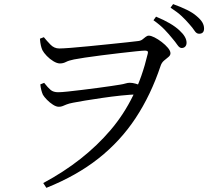

<svg xmlns="http://www.w3.org/2000/svg" viewBox="-20 -854 1040 936"><path d="M865.6 -620Q854.9 -620 844.9 -634.8Q834.9 -649.6 818.6 -668.6Q803.2 -687.8 782.1 -709.9Q761 -731.9 728.2 -755.3L740.7 -772.8Q779.7 -756.7 807.8 -740.1Q835.9 -723.6 854.6 -706.1Q889.5 -674.2 889.5 -646Q889.5 -633.9 883 -627Q876.5 -620 865.6 -620ZM190.8 38.4Q389.9 -68.3 519.2 -220.1Q648.4 -371.9 699.5 -589.2Q703.1 -601.5 699.1 -604.4Q695.1 -607.3 686.8 -607.3Q675.7 -607.3 642.5 -603.8Q609.2 -600.3 564.9 -595.2Q520.5 -590.1 475.3 -584.3Q430.1 -578.5 393.7 -573.1Q357.3 -567.6 340.7 -564.2Q314.8 -559 301.3 -551.8Q287.7 -544.7 271.9 -544.7Q258.4 -544.7 240.5 -555.4Q222.7 -566 208 -581.4Q193.3 -596.8 186.7 -609.5Q182.3 -619.2 179.2 -632.4Q176.1 -645.6 174.7 -665.4L193.8 -672.7Q207.6 -655.5 225.9 -636.6Q244.2 -617.7 268.8 -617.7Q285.1 -617.7 324.5 -620.7Q363.9 -623.7 413.6 -628.7Q463.3 -633.7 512.7 -638.7Q562 -643.7 600.1 -647.8Q638.3 -651.9 653.3 -653.9Q666.1 -655.3 674.3 -661.6Q682.6 -668 690 -674.1Q697.5 -680.2 705.6 -680.2Q716.1 -680.2 733.3 -671.6Q750.5 -662.9 768.4 -649.2Q786.2 -635.6 798.6 -620.8Q811 -605.9 811 -594.4Q811 -584.1 801 -576.1Q791 -568.2 779.6 -558.5Q768.1 -548.9 762.9 -532.9Q715.5 -391 641.3 -278.6Q567.1 -166.1 460.3 -81.7Q353.5 2.7 206.1 61.7ZM266.7 -333.5Q253.8 -333.5 238.1 -343.7Q222.3 -353.8 208.9 -367.6Q195.4 -381.4 189.2 -392.1Q184.8 -401.9 181.4 -414.7Q178 -427.5 176.6 -442.7L195.3 -450.1Q214 -426.1 227.3 -415.2Q240.6 -404.4 263.4 -404.4Q279.5 -404.4 310.4 -407.7Q341.3 -410.9 379.8 -415.7Q418.3 -420.5 456.1 -425.4Q493.9 -430.3 523.3 -434.8Q552.8 -439.3 566.2 -441.5Q581.5 -443.9 592.3 -447.2Q603.1 -450.5 612.5 -450.5Q626 -450.5 641.6 -446Q657.2 -441.4 671.6 -436.2L654.7 -394.1Q616.6 -393.1 570 -388.2Q523.4 -383.3 477.7 -376.5Q432.1 -369.8 394.6 -363.7Q357.1 -357.5 336.3 -353.3Q315.3 -349.3 304 -344.6Q292.6 -339.9 284.9 -336.7Q277.1 -333.5 266.7 -333.5ZM950.4 -689.5Q937.8 -689.5 928.5 -703.9Q919.2 -718.3 902.8 -736.5Q886.3 -755.9 866.2 -774.9Q846.1 -794 811.4 -816.7L823.9 -834Q862.4 -820.1 891.1 -806Q919.8 -791.8 937 -776.8Q957.6 -759.9 966.2 -745.2Q974.8 -730.5 974.8 -715Q974.8 -689.5 950.4 -689.5Z"/></svg>

Font: Noto Serif SC ExtraLight
Style: Regular
Weight: 200
Designer: Ryoko NISHIZUKA 西塚涼子 (kana & ideographs); Frank Grießhammer (Latin, Greek & Cyrillic); Wenlong ZHANG 张文龙 (bopomofo); San
Foundry: Adobe
Version: Version 2.002-H1;hotconv 1.1.0;makeotfexe 2.6.0